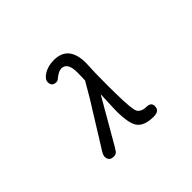

<svg xmlns="http://www.w3.org/2000/svg" viewBox="-145 -995 1289 1289"><g transform="rotate(-45 500.0 -350.5)"><path d="M252 -22.5Q252 -40 277.3 -77.1L457 -366.2L521.5 -476.6L523.4 -550.8Q523.4 -646.5 465.8 -646.5Q438.5 -646.5 399.4 -613.3Q389.6 -604.5 377 -604.5Q335.9 -604.5 335.9 -645.5Q335.9 -673.8 376 -698.2Q416 -721.7 469.7 -721.7Q609.4 -721.7 609.4 -554.7L605.5 -460.9L604.5 -338.9L605.5 -255.9Q607.4 -117.2 623 -87.9Q642.6 -59.6 690.4 -59.6Q731.4 -58.6 731.4 -23.4Q731.4 21.5 675.8 21.5Q595.7 21.5 560.5 -16.6Q524.4 -53.7 524.4 -186.5L530.3 -336.9L388.7 -91.8Q335.9 2.9 325.2 11.7Q314.5 21.5 296.9 21.5Q252 21.5 252 -22.5Z"/></g></svg>

Font: jf-openhuninn-1.0
Style: Regular
Weight: 400
Designer: [Kosugi Maru]
      Designed by Motoya company      

      [Varela Round]
      Joe Prince(Latin component); Avraham Co
Foundry: justfont CO.,LTD.
Version: 1.0